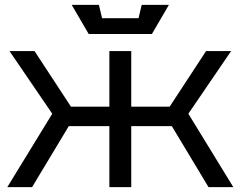

<svg xmlns="http://www.w3.org/2000/svg" viewBox="-20 -770 990 790"><path d="M520 0H430V-251H263L112 0H10L195 -302L19 -560H122L272 -331H430V-560H520V-331H678L828 -560H931L755 -302L940 0H838L687 -251H520ZM563 -750H675L605 -630H345L275 -750H387L400 -695H550Z"/></svg>

Font: Tektur
Style: Regular
Weight: 400
Designer: Adam Jagosz
Foundry: Adam Jagosz
Version: Version 1.005;gftools[0.9.30]